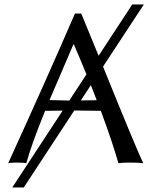

<svg xmlns="http://www.w3.org/2000/svg" viewBox="-20 -718 734 848"><path d="M179.2 -228.5Q118.2 -78.1 96.2 2.9Q83.5 0 50.8 0Q27.3 0.5 16.1 2.9Q186.5 -370.1 311 -658.2H338.9Q368.7 -587.4 415.5 -471.7L564 -698.2H615.2L435.1 -423.8Q583 -58.1 612.8 2.9Q594.7 0 553.2 0Q520 0 502.9 2.9Q478 -86.4 425.3 -228.5Q354 -230 308.1 -230L85 109.9H34.2L256.8 -229.5Q217.3 -229.5 179.2 -228.5ZM336.9 -274.4Q369.1 -274.9 407.2 -275.4Q391.6 -315.9 381.3 -341.8ZM286.1 -273.9 361.8 -389.6Q333 -460 306.2 -522H304.2L198.7 -275.9Q212.4 -275.9 244.6 -274.9Q273.4 -273.9 286.1 -273.9Z"/></svg>

Font: Linux Biolinum Capitals O
Style: Small Caps
Weight: 400
Designer: Philipp H. Poll
Foundry: Philipp H. Poll
Version: Version 1.0.4